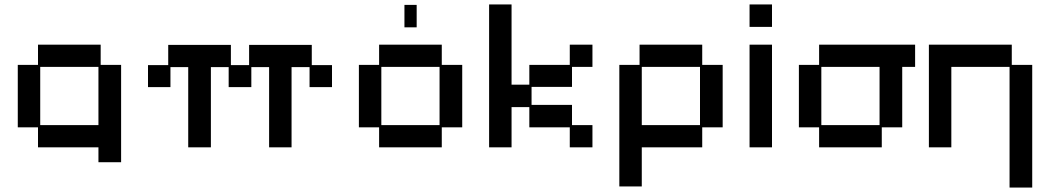

<svg xmlns="http://www.w3.org/2000/svg" viewBox="-20 -651 4726 864"><path d="M423 79V12H151V-78H60V-359H151V-450H433V-359H525V79ZM161 -88H423V-350H161Z M827 12V-349H747V-259H646V-358H737V-449H1019V-358H1101V-449H1383V-358H1474V-259H1373V-349H1292V12H1191V-349H1111V-259H1009V-349H929V12Z M1686 12V-78H1595V-359H1686V-450H1968V-359H2060V-78H1968V12ZM1696 -88H1958V-350H1696ZM1800 -528V-629H1855V-528Z M2181 12V-631H2282V-270H2362V-359H2544V-450H2646V-350H2554V-260H2372V-179H2554V-88H2646V12H2544V-78H2362V-169H2282V12Z M2767 188V-359H2858V-450H3140V-359H3232V-78H3140V12H2868V188ZM2868 -88H3130V-350H2868Z M3353 12V-450H3454V12ZM3353 -530V-631H3454V-530Z M3666 12V-78H3575V-359H3666V-450H4098V-350H4040V-78H3948V12ZM3676 -88H3938V-350H3676Z M4523 193V-350H4261V12H4160V-450H4533V-359H4625V193Z"/></svg>

Font: Pixelify Sans
Style: Regular
Weight: 400
Designer: Stefie Justprince
Foundry: Typecalism Foundryline
Version: Version 1.000;February 13, 2025;FontCreator 15.0.0.3015 64-b